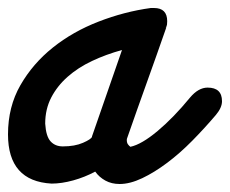

<svg xmlns="http://www.w3.org/2000/svg" viewBox="-72 -414 575 480"><path d="M403 -170Q424 -195 447 -195Q483 -195 483 -161Q483 -145 468 -127Q440 -94 409 -62.5Q378 -31 346 -7Q314 17 283.5 31.5Q253 46 227 46Q207 46 191.5 37.5Q176 29 166 15Q140 29 111 37Q82 45 57 45Q-52 39 -52 -78Q-52 -147 -21 -201Q10 -255 60 -295Q110 -335 174.5 -360Q239 -385 305 -394H313Q346 -394 346 -361Q346 -356 345.5 -352.5Q345 -349 342 -343L344 -346Q320 -277 295 -207.5Q270 -138 246 -69Q245 -67 245 -64Q245 -57 248 -53Q251 -49 254 -47Q282 -53 322 -86.5Q362 -120 403 -170ZM158 -73 233 -289Q193 -278 158 -261.5Q123 -245 97 -222Q71 -199 56 -170Q41 -141 41 -105Q43 -73 54.5 -60.5Q66 -48 85 -48Q115 -48 135.5 -57Q156 -66 158 -72Z"/></svg>

Font: Discipuli Britannica Bold
Style: Regular
Weight: 700
Designer: Peter Wiegel
Foundry: Peter Wiegel
Version: Version 0.001 2009